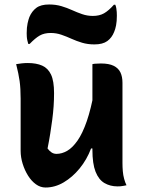

<svg xmlns="http://www.w3.org/2000/svg" viewBox="-20 -826 640 856"><path d="M104 -545Q142 -545 168 -533.5Q194 -522 207.5 -493.5Q221 -465 221 -411Q221 -381 219 -352Q217 -323 213 -292.5Q209 -262 204 -230.5Q199 -199 192 -164Q201 -152 210.5 -146Q220 -140 232 -140Q256 -140 279.5 -153.5Q303 -167 325.5 -199Q348 -231 367 -286Q386 -341 401 -424V-164H386Q367 -114 335 -75Q303 -36 264 -13Q225 10 183 10Q160 10 140 -4.5Q120 -19 105 -43Q90 -67 81 -96Q72 -125 72 -154Q72 -193 72 -231.5Q72 -270 72 -309Q72 -348 72 -386Q72 -432 67.5 -464.5Q63 -497 52 -540Q65 -542 77 -543.5Q89 -545 104 -545ZM430 -543Q466 -543 487 -532.5Q508 -522 517 -503Q526 -484 526 -457Q526 -392 526 -331Q526 -270 526 -213Q526 -156 526 -99Q526 -81 527.5 -63Q529 -45 533.5 -28.5Q538 -12 544 0Q538 1 531 2.5Q524 4 517.5 4.5Q511 5 504 5Q471 5 445.5 -10Q420 -25 406 -60.5Q392 -96 392 -158Q392 -224 392 -290.5Q392 -357 392 -420.5Q392 -484 392 -540Q400 -542 406 -542Q412 -542 417.5 -542.5Q423 -543 430 -543ZM394 -755Q423 -755 443.5 -766.5Q464 -778 488 -805H494Q497 -798 498.5 -789.5Q500 -781 500.5 -772.5Q501 -764 501 -756Q501 -731 497.5 -713Q494 -695 489 -684Q479 -658 458.5 -643Q438 -628 401 -628Q371 -628 346 -635.5Q321 -643 299 -653Q277 -663 254 -671Q231 -679 206 -679Q177 -679 157 -667.5Q137 -656 112 -630H106Q104 -637 102 -645.5Q100 -654 99.5 -662.5Q99 -671 99 -678Q99 -704 103 -722Q107 -740 111 -750Q122 -776 142 -791Q162 -806 199 -806Q229 -806 254 -798.5Q279 -791 301 -781Q323 -771 346 -763Q369 -755 394 -755Z"/></svg>

Font: Recursive Casual
Style: Bold
Weight: 700
Version: Version 1.085